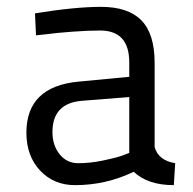

<svg xmlns="http://www.w3.org/2000/svg" viewBox="-20 -530 562 560"><path d="M431 -347V-101Q442 -62 491 -54L487 10Q411 10 370 -29Q289 10 199 10Q137 10 97 -32.5Q57 -75 57 -143Q57 -278 210 -292L357 -306V-348Q357 -441 272 -441Q236 -441 189.5 -437.5Q143 -434 114 -430L85 -427L82 -491Q198 -510 275 -510Q354 -510 392.5 -470.5Q431 -431 431 -347ZM357 -247 219 -236Q133 -229 133 -145Q133 -106 154 -80Q175 -54 208 -54Q242 -54 279 -61.5Q316 -69 336 -76L357 -84Z"/></svg>

Font: TypoPRO Titillium Maps
Style: 400 wt
Weight: 400
Designer: Campivisivi
Foundry: Accademia di Belle Arti di Urbino and students of MA course of Visual design
Version: Version 001.001